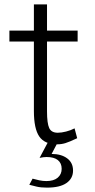

<svg xmlns="http://www.w3.org/2000/svg" viewBox="-20 -640 435 878"><path d="M333 -8Q297 9 279 14.5Q261 20 242 20Q184 20 159.5 -16Q135 -52 135 -132V-620H195V-131Q195 -76 205 -54.5Q215 -33 244 -33Q261 -33 282.5 -38.5Q304 -44 321 -53ZM23 -500H335V-450H23ZM129 177Q143 181 159.5 184.5Q176 188 192 188Q226 188 244 172.5Q262 157 262 132Q262 106 244.5 92Q227 78 193 78Q186 78 178 79Q170 80 161 82L211 -12H256L216 64Q260 64 287 84Q314 104 314 140Q314 176 284 197Q254 218 195 218Q167 218 148 213.5Q129 209 114 205Z"/></svg>

Font: Moderustic Light
Style: Regular
Weight: 300
Designer: Tural Alisoy
Foundry: TAFT Foundry
Version: Version 2.120